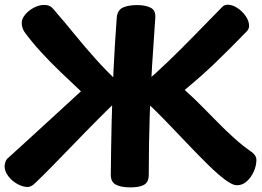

<svg xmlns="http://www.w3.org/2000/svg" viewBox="-40 -799 1134 832"><path d="M988.2 3.7Q975.9 3.7 963.9 -2.4Q951.9 -8.6 936.9 -19Q904.9 -42.7 862.2 -84.4Q819.6 -126.2 771.3 -177.2Q723 -228.2 673.8 -279Q624.7 -329.8 579.7 -370.4Q569.8 -382.3 569.8 -401.3Q567.8 -422.9 579.7 -433.2Q637.1 -482.7 692.3 -536Q747.6 -589.3 803.9 -647.1Q860.3 -704.9 920.9 -766.8Q926.7 -773.6 933.2 -776.1Q939.8 -778.6 946.1 -778.6Q967.2 -778.6 988.7 -764.4Q1010.2 -750.3 1024.8 -729Q1039.4 -707.7 1039.4 -686.9Q1039.4 -673 1028.1 -661.7Q989.7 -622.4 957.7 -590.4Q925.8 -558.4 895.8 -529.6Q865.9 -500.7 833.2 -471.6Q800.4 -442.6 760.4 -409.2Q795.6 -377.9 831.5 -341.8Q867.4 -305.8 903.3 -269.1Q939.2 -232.4 975.7 -199.7Q1012.2 -167 1048 -142.1Q1058.3 -135.6 1064.7 -126Q1071.1 -116.4 1071.1 -106.3Q1071.1 -81.4 1059.7 -55.7Q1048.2 -29.9 1029.3 -13.1Q1010.3 3.7 988.2 3.7ZM80.1 11.3Q59 11.3 35.6 -1.5Q12.2 -14.3 -3.9 -35.3Q-20.1 -56.2 -20.1 -78.6Q-20.1 -85.1 -16.8 -96Q-13.6 -106.9 -6.6 -112.9Q32.9 -148.7 73.9 -186.2Q114.9 -223.8 156.1 -261.5Q197.2 -299.2 236.4 -335.1Q275.6 -370.9 310.8 -403.4Q266.6 -444.8 221.9 -487.5Q177.3 -530.2 137.3 -573.9Q97.2 -617.7 65.4 -661.4Q58.9 -672.3 56.5 -681.9Q54.1 -691.6 54.1 -698.9Q54.1 -717.9 69.5 -736.2Q84.9 -754.4 107.3 -766Q129.7 -777.6 150.8 -777.6Q173.7 -777.6 185.2 -766Q196.8 -754.4 208.7 -739Q239.1 -704.7 280.6 -653.4Q322.1 -602.1 372.9 -545.2Q423.8 -488.2 480.7 -435.6Q486.2 -429.2 489.8 -420.1Q493.3 -411 492.6 -400.9Q492.6 -393.3 489.7 -386.5Q486.8 -379.7 480.2 -374.1Q449.8 -347.1 411.7 -309.2Q373.6 -271.2 332.4 -229.2Q291.3 -187.1 251.1 -145.4Q210.8 -103.7 174.4 -66.7Q138 -29.8 109.8 -3.3Q102.7 3.6 94.9 7.4Q87.1 11.3 80.1 11.3ZM525 13Q485.1 13 462.6 1.5Q440.1 -10 440.1 -41.3Q441.1 -150.8 443.7 -266.5Q446.3 -382.2 452.1 -498.3Q457.8 -614.4 466 -723.1Q468.8 -755 492.1 -766Q515.3 -777 555.2 -777Q589.2 -777 612 -766Q634.8 -755 633 -723.1Q625.8 -622.4 619.3 -518.4Q612.8 -414.3 608.8 -297.9Q604.8 -181.4 604.6 -41.3Q604.6 -10 584.8 1.5Q565.1 13 525 13Z"/></svg>

Font: Playpen Sans
Style: Regular
Weight: 400
Designer: Laura Meseguer, Veronika Burian, José Scaglione, Kostas Bartsokas, Vera Evstafieva, Tom Grace, Yorlmar Campos
Foundry: TypeTogether
Version: Version 2.000